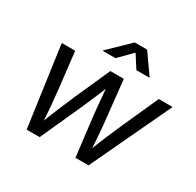

<svg xmlns="http://www.w3.org/2000/svg" viewBox="-160 -930 1134 1111"><g transform="rotate(30 406.5 -375.0)"><path d="M147 0 72.3 -535.6H162.1L189 -301.3Q194.8 -251.5 200 -192.1Q205.1 -132.8 209 -63H194.8Q220.2 -130.4 244.9 -189.7Q269.5 -249 292.5 -301.3L397 -535.6H486.8L512.2 -301.3Q518.1 -251.5 522.7 -192.1Q527.3 -132.8 530.8 -63H516.1Q542 -130.9 566.9 -189.9Q591.8 -249 615.2 -301.3L720.7 -535.6H813L560.5 0H473.1L443.8 -242.7Q439.9 -277.8 436 -315.4Q432.1 -353 429 -393.3Q425.8 -433.6 422.4 -474.6H442.4Q426.3 -434.1 409.4 -394Q392.6 -354 376.2 -315.9Q359.9 -277.8 343.8 -242.7L233.9 0ZM385.3 -615.2H300.3L300.8 -618.2L436.5 -749.5H519L611.8 -618.2L611.3 -615.2H524.9L470.2 -700.7Z"/></g></svg>

Font: Inter 20pt
Style: Italic
Weight: 400
Italic angle: -9.3988°
Version: Version 4.001;git-66647c0bb